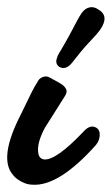

<svg xmlns="http://www.w3.org/2000/svg" viewBox="-79 -506 309 530"><path d="M193.8 -479Q218.8 -463.9 204.1 -435.1Q200.7 -428.2 195.6 -421.4Q190.4 -414.6 186.5 -410.2Q182.6 -405.8 175 -397.7Q167.5 -389.6 163.1 -384.8Q147 -367.7 120.1 -333Q102.5 -311 84 -321.8Q71.8 -331.1 79.1 -348.1Q79.1 -350.1 82.5 -356.4Q85.9 -362.8 92.3 -373Q98.6 -383.3 101.1 -388.2Q111.8 -406.7 124.3 -430.7Q136.7 -454.6 140.1 -460Q151.9 -481.4 166 -484.9Q179.2 -489.3 193.8 -479ZM23.9 -278.8Q28.3 -289.1 38.6 -293.2Q48.8 -297.4 58.1 -292Q62.5 -289.6 69.3 -285.9Q76.2 -282.2 80.6 -279.8Q85 -277.3 90.6 -273.7Q96.2 -270 98.9 -266.8Q101.6 -263.7 103.5 -259.8Q105.5 -255.9 104.7 -251.5Q104 -247.1 101.1 -242.2L45.9 -154.8Q35.2 -136.2 29.5 -116.5Q23.9 -96.7 26.9 -82Q29.8 -67.4 43 -65.9Q75.7 -63 150.9 -142.1Q167 -160.2 181.4 -155.8Q195.8 -151.4 196.3 -135.5Q196.8 -119.6 186 -106Q84 8.3 11.2 3.9Q-3.9 3.9 -19.5 -4.4Q-35.2 -12.7 -43 -22.9Q-84 -69.3 -21 -190.9Q-16.1 -200.7 -7.1 -219.7Q2 -238.8 9.3 -253.2Q16.6 -267.6 23.9 -278.8Z"/></svg>

Font: Florida Vibes
Style: Regular
Weight: 400
Italic angle: -30°
Designer: Turbologo.com
Foundry: Turbologo.com
Version: Version 1.000;hotconv 1.0.109;makeotfexe 2.5.65596